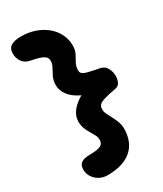

<svg xmlns="http://www.w3.org/2000/svg" viewBox="-260 -907 1072 1264"><g transform="rotate(-30 276.5 -275.5)"><path d="M165 263Q132 263 104.5 248Q77 233 60.5 207.5Q44 182 44 152Q44 118 64.5 102.5Q85 87 132 87Q161 87 181 84Q201 81 213 75Q225 69 230.5 59Q236 49 236 35Q236 14 226.5 -4Q217 -22 205 -41.5Q193 -61 183.5 -84.5Q174 -108 174 -140Q174 -182 205 -220Q236 -258 292.5 -287Q349 -316 425 -329L426 -247Q335 -253 277 -280Q219 -307 192 -344.5Q165 -382 165 -419Q165 -455 178 -482Q191 -509 204 -532Q217 -555 217 -578Q217 -593 208.5 -604.5Q200 -616 174.5 -626Q149 -636 97 -646Q62 -653 43 -680Q24 -707 24 -742Q24 -782 51 -798Q78 -814 126 -814Q182 -814 230.5 -797.5Q279 -781 315.5 -751Q352 -721 372.5 -680.5Q393 -640 393 -592Q393 -558 380 -533Q367 -508 354 -484.5Q341 -461 341 -432Q341 -417 350.5 -407.5Q360 -398 389 -390.5Q418 -383 475 -372Q507 -366 522.5 -337.5Q538 -309 538 -277Q538 -255 528.5 -232.5Q519 -210 495 -205Q434 -194 403 -184.5Q372 -175 361 -163Q350 -151 350 -129Q350 -111 359.5 -91.5Q369 -72 381 -50Q393 -28 402.5 -3Q412 22 412 51Q412 99 397 138Q382 177 351.5 205Q321 233 274.5 248Q228 263 165 263Z"/></g></svg>

Font: Shantell Sans ExtraBold
Style: Regular
Weight: 800
Designer: Stephen Nixon, Anya Danilova, Shantell Martin
Foundry: Arrow Type
Version: Version 1.011;[c5ecc13dd]